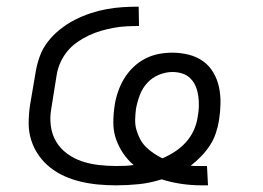

<svg xmlns="http://www.w3.org/2000/svg" viewBox="-20 -548 790 576"><path d="M585 8Q554 8 523.5 3.5Q493 -1 465 -10Q431 1 396.5 4.5Q362 8 329 8Q301 8 274.5 5.5Q248 3 222.5 -3Q197 -9 173.5 -19.5Q150 -30 130.5 -45.5Q111 -61 96.5 -81.5Q82 -102 74 -126.5Q66 -151 66 -178Q66 -205 70 -232L87 -332Q91 -356 99.5 -379.5Q108 -403 124 -423.5Q140 -444 161 -460.5Q182 -477 204.5 -488.5Q227 -500 251 -508Q275 -516 299.5 -520.5Q324 -525 348 -526.5Q372 -528 396 -528L397 -470Q378 -470 359 -469Q340 -468 321 -464.5Q302 -461 283 -455.5Q264 -450 246 -441.5Q228 -433 211 -421Q194 -409 181.5 -393.5Q169 -378 161 -360Q153 -342 150 -323L134 -223Q129 -196 132.5 -170Q136 -144 148.5 -123Q161 -102 181.5 -87Q202 -72 226 -64Q250 -56 276.5 -53Q303 -50 329 -50Q342 -50 355.5 -50.5Q369 -51 381 -53Q363 -68 349.5 -88Q336 -108 328 -131Q320 -154 320 -180Q320 -206 324 -232Q327 -252 334 -272.5Q341 -293 352 -311.5Q363 -330 379.5 -346Q396 -362 415.5 -372Q435 -382 455.5 -386Q476 -390 497 -390Q522 -390 546 -384Q570 -378 589 -364.5Q608 -351 620 -330.5Q632 -310 637 -286.5Q642 -263 641.5 -237.5Q641 -212 637 -187Q634 -168 627.5 -148.5Q621 -129 609.5 -111.5Q598 -94 583.5 -79Q569 -64 552 -51Q561 -50 569.5 -50Q578 -50 586 -50H601L604 8ZM467 -73Q486 -81 504.5 -93Q523 -105 537.5 -121Q552 -137 561 -156.5Q570 -176 573 -197Q576 -212 576.5 -228Q577 -244 575 -259Q573 -274 567.5 -288Q562 -302 551.5 -312.5Q541 -323 527 -327.5Q513 -332 497 -332Q477 -332 456.5 -323.5Q436 -315 421.5 -299Q407 -283 399.5 -263Q392 -243 388 -222Q386 -206 385.5 -190Q385 -174 389 -159.5Q393 -145 400 -131.5Q407 -118 417.5 -107.5Q428 -97 440.5 -88.5Q453 -80 467 -73Z"/></svg>

Font: Iosevka Etoile Light
Style: Italic
Weight: 300
Italic angle: -9°
Designer: Belleve Invis
Foundry: Belleve Invis
Version: Version 22.1.2; ttfautohint (v1.8.4)